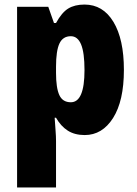

<svg xmlns="http://www.w3.org/2000/svg" viewBox="-20 -583 600 843"><path d="M351 -563Q432 -563 478 -487Q524 -411 524 -276Q524 -140 476.5 -65Q429 10 352 10Q308 10 277.5 -9.5Q247 -29 226 -66H220Q222 -34 224 -9Q226 16 226 36V240H55V-553H192L217 -482H226Q251 -528 279.5 -545.5Q308 -563 351 -563ZM291 -424Q256 -424 241 -392Q226 -360 226 -290V-263Q226 -197 240.5 -165.5Q255 -134 291 -134Q351 -134 351 -275Q351 -352 336 -388Q321 -424 291 -424Z"/></svg>

Font: Noto Sans Malayalam Condensed Black
Style: Regular
Weight: 900
Width: 3
Designer: Jelle Bosma - Monotype Design Team
Foundry: Monotype Imaging Inc.
Version: Version 2.104; ttfautohint (v1.8.4.7-5d5b)